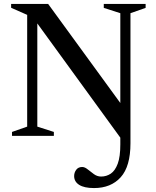

<svg xmlns="http://www.w3.org/2000/svg" viewBox="-20 -690 792 975"><path d="M642.5 37.5Q642.5 155 593 210Q543.5 265 457.5 265Q408 265 382.2 248.8Q356.5 232.5 356.5 204Q356.5 186.5 367 172.2Q377.5 158 397.5 158Q410.5 158 425.2 170Q440 182 456.8 194.2Q473.5 206.5 493.5 206.5Q520.5 206.5 542.5 191.8Q564.5 177 577.8 141.5Q591 106 591 43.5V9L169.5 -571V-47L253.5 -20V0H41V-20L118 -47V-614.5L36.5 -650.5V-670H224.5L591 -167V-623L507 -650V-670H719.5V-650L642.5 -623Z"/></svg>

Font: Newsreader Text Medium
Style: Regular
Weight: 500
Designer: Hugues Gentile
Foundry: Production Type
Version: Version 1.002